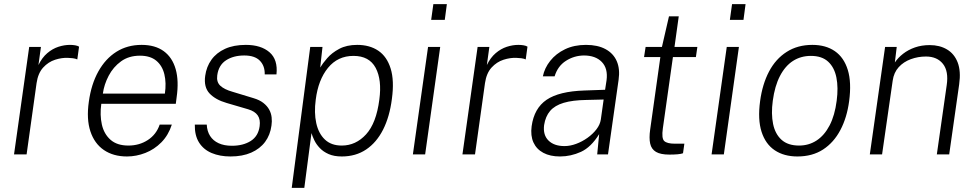

<svg xmlns="http://www.w3.org/2000/svg" viewBox="-20 -743 4700 924"><path d="M47.5 0 120.5 -517H177L165 -430Q182.5 -466 207.5 -487.2Q232.5 -508.5 261 -517.8Q289.5 -527 316.5 -527Q329.5 -527 341.5 -525Q353.5 -523 360.5 -518.5L352 -457Q344 -461 330.2 -462.8Q316.5 -464.5 307.5 -464.5Q278 -466 245.2 -455.5Q212.5 -445 187.8 -418Q163 -391 156 -343L108 0Z M591 10Q525.5 10 480 -21Q434.5 -52 415 -111Q395.5 -170 407.5 -253.5Q419 -337.5 453.2 -399Q487.5 -460.5 540.2 -493.8Q593 -527 661.5 -527Q726.5 -527 768 -496.8Q809.5 -466.5 825.5 -410Q841.5 -353.5 830 -274.5L826 -243.5H467.5Q460 -189.5 470.2 -143.8Q480.5 -98 512 -70.2Q543.5 -42.5 598 -42.5Q650.5 -42.5 691.5 -69.2Q732.5 -96 748.5 -143.5H807Q790.5 -92.5 756.8 -58.2Q723 -24 679.5 -7Q636 10 591 10ZM475 -292.5H773.5Q781 -344 771 -385.5Q761 -427 732 -451Q703 -475 653.5 -475Q600 -475 562.5 -447.8Q525 -420.5 503 -378.5Q481 -336.5 475 -292.5Z M1089 10Q1038 10 998.8 -6.5Q959.5 -23 938 -57Q916.5 -91 917.5 -143.5H975Q976.5 -111.5 991 -88.8Q1005.5 -66 1032 -53.8Q1058.5 -41.5 1096 -41.5Q1150 -41.5 1186.5 -64.5Q1223 -87.5 1229.5 -135.5Q1234 -168 1220.2 -187.8Q1206.5 -207.5 1174.5 -217L1070.5 -247.5Q1017 -263 988.5 -293.2Q960 -323.5 967.5 -378Q973.5 -422 997.5 -455.5Q1021.5 -489 1063 -508Q1104.5 -527 1163 -527Q1236 -527 1277 -491.5Q1318 -456 1310.5 -385H1254Q1255 -426 1230.5 -451Q1206 -476 1155.5 -476Q1103.5 -476 1067.8 -452.8Q1032 -429.5 1025.5 -380.5Q1021 -348.5 1040.2 -330.5Q1059.5 -312.5 1098.5 -301.5L1200.5 -270.5Q1229 -262 1247.2 -247.8Q1265.5 -233.5 1275.2 -216Q1285 -198.5 1287.2 -178.5Q1289.5 -158.5 1286.5 -139Q1280.5 -93.5 1255.8 -60.2Q1231 -27 1189 -8.5Q1147 10 1089 10Z M1384 161 1473 -517H1532L1521 -418Q1532.5 -437.5 1554.8 -463.2Q1577 -489 1612.8 -508Q1648.5 -527 1699 -527Q1759 -527 1800.5 -499Q1842 -471 1860 -413.2Q1878 -355.5 1866 -267Q1855 -181 1823.5 -119Q1792 -57 1742 -23.5Q1692 10 1625 10Q1587.5 10 1561.5 -1.5Q1535.5 -13 1518.8 -30.8Q1502 -48.5 1492.8 -67.8Q1483.5 -87 1479 -102.5L1444.5 161ZM1624.5 -42.5Q1692.5 -42.5 1741.8 -96.5Q1791 -150.5 1805.5 -263.5Q1818.5 -359 1787.8 -416.5Q1757 -474 1681 -474Q1605.5 -474 1558.5 -416.5Q1511.5 -359 1499.5 -263.5Q1491 -200.5 1502 -150.5Q1513 -100.5 1543.5 -71.5Q1574 -42.5 1624.5 -42.5Z M1967 0 2040 -517H2098.5L2026 0ZM2055 -647.5 2065.5 -723H2130.5L2120.5 -647.5Z M2205.5 0 2278.5 -517H2335L2323 -430Q2340.5 -466 2365.5 -487.2Q2390.5 -508.5 2419 -517.8Q2447.5 -527 2474.5 -527Q2487.5 -527 2499.5 -525Q2511.5 -523 2518.5 -518.5L2510 -457Q2502 -461 2488.2 -462.8Q2474.5 -464.5 2465.5 -464.5Q2436 -466 2403.2 -455.5Q2370.5 -445 2345.8 -418Q2321 -391 2314 -343L2266 0Z M2675 10Q2627.5 10 2594.8 -7.5Q2562 -25 2547.2 -57.5Q2532.5 -90 2538.5 -135.5Q2550.5 -222 2610.5 -262.8Q2670.5 -303.5 2792.5 -307.5L2892 -311L2899 -356.5Q2906.5 -413.5 2876.2 -444.8Q2846 -476 2790 -476Q2743 -475.5 2703.5 -450.2Q2664 -425 2649 -375.5H2592.5Q2600.5 -415.5 2628 -450.2Q2655.5 -485 2699.2 -506Q2743 -527 2800 -527Q2856.5 -527 2894.2 -506.5Q2932 -486 2948.2 -448.5Q2964.5 -411 2957 -359L2906 0H2854L2863.5 -97.5Q2824.5 -34.5 2775.8 -12.2Q2727 10 2675 10ZM2696.5 -40Q2724 -40 2753 -50.8Q2782 -61.5 2807.8 -80Q2833.5 -98.5 2850.8 -121.2Q2868 -144 2871.5 -168L2885 -264L2802.5 -262Q2735.5 -261 2692.8 -248.2Q2650 -235.5 2627.5 -209.2Q2605 -183 2598.5 -141Q2592.5 -93.5 2619.5 -66.8Q2646.5 -40 2696.5 -40Z M3201.5 1Q3159 1 3137 -12Q3115 -25 3109 -51.8Q3103 -78.5 3109 -120L3158 -468.5H3079.5L3087 -517H3165.5L3199.5 -664.5H3246.5L3226 -517H3336L3329 -468.5H3218.5L3170 -125.5Q3163 -77 3176.8 -64.2Q3190.5 -51.5 3227.5 -51.5H3273.5L3267 -5.5Q3258 -2 3240.8 -0.5Q3223.5 1 3201.5 1Z M3404.5 0 3477.5 -517H3536L3463.5 0ZM3492.5 -647.5 3503 -723H3568L3558 -647.5Z M3817.5 10Q3753 10 3708.5 -19.8Q3664 -49.5 3645 -108.8Q3626 -168 3638 -256.5Q3649 -338 3681 -398.8Q3713 -459.5 3765.8 -493.2Q3818.5 -527 3889.5 -527Q3954 -527 3997.8 -496.8Q4041.5 -466.5 4060 -406.5Q4078.5 -346.5 4066.5 -256.5Q4056 -177 4024.2 -117Q3992.5 -57 3941 -23.5Q3889.5 10 3817.5 10ZM3825.5 -42.5Q3872.5 -42.5 3910 -67Q3947.5 -91.5 3972.5 -139.5Q3997.5 -187.5 4006.5 -258Q4015 -321 4005.2 -369.8Q3995.5 -418.5 3965.5 -446.2Q3935.5 -474 3882.5 -474Q3834 -474 3796.2 -449.8Q3758.5 -425.5 3733.5 -377.2Q3708.5 -329 3699 -258Q3690.5 -195 3700.5 -146.5Q3710.5 -98 3741.2 -70.2Q3772 -42.5 3825.5 -42.5Z M4166 0 4239.5 -517H4295.5L4286.5 -442.5Q4302 -465.5 4326.5 -484.5Q4351 -503.5 4383.2 -514.8Q4415.5 -526 4454.5 -526Q4502 -526 4537.2 -505.2Q4572.5 -484.5 4588.8 -442.5Q4605 -400.5 4596 -337L4548 0H4488.5L4536 -333Q4546 -400 4518 -435.5Q4490 -471 4436 -471Q4398 -471 4363.2 -458.2Q4328.5 -445.5 4305 -419.8Q4281.5 -394 4276 -354.5L4225 0Z"/></svg>

Font: Public Sans Thin ExtraLight
Style: Italic
Weight: 250
Italic angle: -8°
Version: Version 2.001